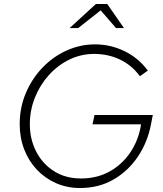

<svg xmlns="http://www.w3.org/2000/svg" viewBox="-20 -934 819 965"><path d="M382 11Q317 11 261.5 -13.5Q206 -38 165 -81.5Q124 -125 101.5 -183.5Q79 -242 79 -310Q79 -393 109.5 -465.5Q140 -538 193 -593.5Q246 -649 314.5 -680Q383 -711 458 -711Q536 -711 606.5 -676.5Q677 -642 723 -579L683 -551Q643 -606 583.5 -634.5Q524 -663 453 -663Q387 -663 328.5 -634.5Q270 -606 225.5 -556.5Q181 -507 155.5 -443.5Q130 -380 130 -309Q130 -235 161.5 -173Q193 -111 251 -74Q309 -37 387 -37Q468 -37 531.5 -72.5Q595 -108 636 -169.5Q677 -231 689 -309H445L455 -356H748L739 -310Q722 -220 673.5 -147.5Q625 -75 551 -32Q477 11 382 11ZM330 -793 462 -914H519L603 -793H563L486 -882L373 -793Z"/></svg>

Font: Red Hat Text VF
Style: Italic
Weight: 300
Italic angle: -12°
Designer: Pentagram, MCKL
Foundry: Pentagram, MCKL
Version: Version 1.023